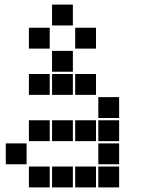

<svg xmlns="http://www.w3.org/2000/svg" viewBox="-20 -815 640 830"><path d="M206 -795Q205 -795 205 -795Q205 -795 205 -794V-706Q205 -705 205 -705Q205 -705 206 -705H294Q295 -705 295 -705Q295 -705 295 -706V-794Q295 -795 295 -795Q295 -795 294 -795ZM106 -695Q105 -695 105 -695Q105 -695 105 -694V-606Q105 -605 105 -605Q105 -605 106 -605H194Q195 -605 195 -605Q195 -605 195 -606V-694Q195 -695 195 -695Q195 -695 194 -695ZM306 -695Q305 -695 305 -695Q305 -695 305 -694V-606Q305 -605 305 -605Q305 -605 306 -605H394Q395 -605 395 -605Q395 -605 395 -606V-694Q395 -695 395 -695Q395 -695 394 -695ZM206 -595Q205 -595 205 -595Q205 -595 205 -594V-506Q205 -505 205 -505Q205 -505 206 -505H294Q295 -505 295 -505Q295 -505 295 -506V-594Q295 -595 295 -595Q295 -595 294 -595ZM106 -495Q105 -495 105 -495Q105 -495 105 -494V-406Q105 -405 105 -405Q105 -405 106 -405H194Q195 -405 195 -405Q195 -405 195 -406V-494Q195 -495 195 -495Q195 -495 194 -495ZM206 -495Q205 -495 205 -495Q205 -495 205 -494V-406Q205 -405 205 -405Q205 -405 206 -405H294Q295 -405 295 -405Q295 -405 295 -406V-494Q295 -495 295 -495Q295 -495 294 -495ZM306 -495Q305 -495 305 -495Q305 -495 305 -494V-406Q305 -405 305 -405Q305 -405 306 -405H394Q395 -405 395 -405Q395 -405 395 -406V-494Q395 -495 395 -495Q395 -495 394 -495ZM406 -395Q405 -395 405 -395Q405 -395 405 -394V-306Q405 -305 405 -305Q405 -305 406 -305H494Q495 -305 495 -305Q495 -305 495 -306V-394Q495 -395 495 -395Q495 -395 494 -395ZM106 -295Q105 -295 105 -295Q105 -295 105 -294V-206Q105 -205 105 -205Q105 -205 106 -205H194Q195 -205 195 -205Q195 -205 195 -206V-294Q195 -295 195 -295Q195 -295 194 -295ZM206 -295Q205 -295 205 -295Q205 -295 205 -294V-206Q205 -205 205 -205Q205 -205 206 -205H294Q295 -205 295 -205Q295 -205 295 -206V-294Q295 -295 295 -295Q295 -295 294 -295ZM306 -295Q305 -295 305 -295Q305 -295 305 -294V-206Q305 -205 305 -205Q305 -205 306 -205H394Q395 -205 395 -205Q395 -205 395 -206V-294Q395 -295 395 -295Q395 -295 394 -295ZM406 -295Q405 -295 405 -295Q405 -295 405 -294V-206Q405 -205 405 -205Q405 -205 406 -205H494Q495 -205 495 -205Q495 -205 495 -206V-294Q495 -295 495 -295Q495 -295 494 -295ZM6 -195Q5 -195 5 -195Q5 -195 5 -194V-106Q5 -105 5 -105Q5 -105 6 -105H94Q95 -105 95 -105Q95 -105 95 -106V-194Q95 -195 95 -195Q95 -195 94 -195ZM406 -195Q405 -195 405 -195Q405 -195 405 -194V-106Q405 -105 405 -105Q405 -105 406 -105H494Q495 -105 495 -105Q495 -105 495 -106V-194Q495 -195 495 -195Q495 -195 494 -195ZM106 -95Q105 -95 105 -95Q105 -95 105 -94V-6Q105 -5 105 -5Q105 -5 106 -5H194Q195 -5 195 -5Q195 -5 195 -6V-94Q195 -95 195 -95Q195 -95 194 -95ZM206 -95Q205 -95 205 -95Q205 -95 205 -94V-6Q205 -5 205 -5Q205 -5 206 -5H294Q295 -5 295 -5Q295 -5 295 -6V-94Q295 -95 295 -95Q295 -95 294 -95ZM306 -95Q305 -95 305 -95Q305 -95 305 -94V-6Q305 -5 305 -5Q305 -5 306 -5H394Q395 -5 395 -5Q395 -5 395 -6V-94Q395 -95 395 -95Q395 -95 394 -95ZM406 -95Q405 -95 405 -95Q405 -95 405 -94V-6Q405 -5 405 -5Q405 -5 406 -5H494Q495 -5 495 -5Q495 -5 495 -6V-94Q495 -95 495 -95Q495 -95 494 -95Z"/></svg>

Font: Doto Black
Style: Regular
Weight: 900
Monospace: yes
Version: Version 1.000